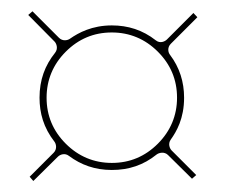

<svg xmlns="http://www.w3.org/2000/svg" viewBox="-20 -396 400 340"><path d="M178 -351C143 -351 119 -338 104 -327.5C100 -324.5 91 -322.5 84.5 -329L37.5 -376L30 -369.5L76.5 -322.5C80 -319 83.5 -310 77.5 -302.5C59.5 -280 50 -254.5 50 -223C50 -196 57 -170 76.5 -145C79.5 -141 81.5 -132 75 -125.5L32.5 -83L39 -75.5L82.5 -118.5C86.5 -122.5 95 -125.5 102 -120C123.5 -104 148 -95 178 -95C208 -95 234 -103.5 257.5 -122.5C261.5 -125.5 271 -128 277.5 -121.5L320 -79.5L327.5 -86L284 -129.5C280.5 -133 277 -141.5 282.5 -149C292.5 -163 306 -186 306 -223C306 -251 298 -276.5 281 -299C277.5 -303.5 276 -312 282.5 -318.5L329.5 -365.5L322.5 -373L275.5 -326C272 -322.5 263.5 -318.5 256 -324.5C232.5 -343 206.5 -351 178 -351ZM96.5 -304.5C119 -327 146 -338.5 178 -338.5C209.5 -338.5 237 -327 259.5 -304.5C282 -282 293.5 -255 293.5 -223C293.5 -191.5 282 -164 259.5 -141.5C237 -119 210 -107.5 178 -107.5C146.5 -107.5 119 -119 96.5 -141.5C74 -164 62.5 -191 62.5 -223C62.5 -254.5 74 -282 96.5 -304.5Z"/></svg>

Font: ZnikomitSC
Style: Regular
Weight: 100
Designer: gluk
Foundry: gluk
Version: Version 0.55